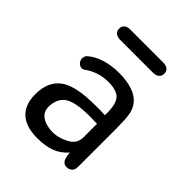

<svg xmlns="http://www.w3.org/2000/svg" viewBox="-162 -638 743 743"><g transform="rotate(45 209.5 -266.0)"><path d="M286 -238Q271 -239 262.5 -239Q254 -239 248.5 -239Q243 -239 237 -239Q183 -239 146.5 -232Q110 -225 88 -211Q38 -179 38 -105Q38 -48 70 -19Q102 10 164 10Q208 10 239 -2Q270 -14 292 -40Q295 -10 302.5 -0.5Q310 9 322 9Q337 9 345.5 0.5Q354 -8 354 -23V-226Q354 -278 350.5 -302Q347 -326 337 -342Q321 -368 288.5 -380.5Q256 -393 209 -393Q169 -393 134.5 -382.5Q100 -372 77 -352Q68 -345 68 -331Q68 -320 76 -311.5Q84 -303 95 -303Q102 -303 109 -309Q128 -323 153 -331Q178 -339 205 -339Q250 -339 268 -320Q286 -301 286 -252ZM288 -193V-120Q288 -98 277 -84Q266 -70 244 -61Q205 -43 164 -51Q103 -63 109 -118Q114 -160 144.5 -176.5Q175 -193 242 -194Q262 -194 268.5 -193.5Q275 -193 288 -193ZM122 -542Q106 -542 97 -535Q88 -528 88 -514Q88 -501 97 -493.5Q106 -486 122 -486H300Q317 -486 326 -493.5Q335 -501 335 -514Q335 -528 326 -535Q317 -542 300 -542Z"/></g></svg>

Font: Beiruti
Style: Regular
Weight: 400
Version: Version 1.00